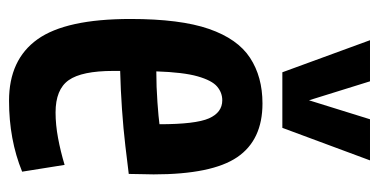

<svg xmlns="http://www.w3.org/2000/svg" viewBox="-227 -602 839 425"><g transform="rotate(90 192.5 -389.5)"><path d="M203 10Q112 10 67 -53Q22 -116 22 -259Q22 -369 44 -432.5Q66 -496 108 -523.5Q150 -551 209 -551Q290 -551 328 -495Q366 -439 366 -310Q366 -302 365.5 -284Q365 -266 365 -255Q341 -252 303 -247.5Q265 -243 221.5 -240Q178 -237 137 -236Q137 -232 137 -228.5Q137 -225 137 -221Q137 -151 157.5 -122Q178 -93 229 -93Q256 -93 285.5 -98.5Q315 -104 345 -113L360 -19Q289 10 203 10ZM138 -316Q172 -316 206.5 -318.5Q241 -321 255 -323Q255 -403 242 -432.5Q229 -462 202 -462Q185 -462 171.5 -450.5Q158 -439 149 -407.5Q140 -376 138 -316ZM335 -789 263 -595H140L69 -789H160L202 -654L244 -789Z"/></g></svg>

Font: Georama Condensed SemiBold
Style: Regular
Weight: 600
Width: 3
Designer: Jean-Baptiste Levee
Foundry: Production Type
Version: Version 1.000